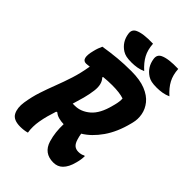

<svg xmlns="http://www.w3.org/2000/svg" viewBox="-272 -1050 1185 1185"><g transform="rotate(45 321.0 -457.0)"><path d="M341 -934Q344 -884 363.5 -847.5Q383 -811 422 -776Q400 -766 376.5 -762Q353 -758 328 -758Q300 -758 282 -762Q264 -766 250 -775Q199 -808 190 -870Q185 -903 212 -917Q252 -937 341 -934ZM561 -934Q564 -884 583.5 -847.5Q603 -811 642 -776Q620 -766 596.5 -762Q573 -758 548 -758Q520 -758 502 -762Q484 -766 470 -775Q419 -808 410 -870Q405 -903 432 -917Q472 -937 561 -934ZM183 0Q170 4 154.5 6Q139 8 124 8Q63 8 45 -27Q27 -62 35 -115Q44 -173 61 -224.5Q78 -276 98 -327.5Q118 -379 136 -435Q154 -491 165 -558Q155 -557 147.5 -556Q140 -555 135 -555Q90 -555 113 -643Q117 -660 122 -673.5Q127 -687 133 -700Q195 -710 249.5 -715Q304 -720 367 -720Q442 -720 491 -700Q540 -680 566 -647.5Q592 -615 599 -577Q606 -539 597 -503L594 -491Q570 -395 523.5 -328.5Q477 -262 420 -228Q423 -207 429 -188Q437 -160 451 -148Q465 -136 487 -136Q511 -136 528 -146H534Q534 -117 525 -84Q518 -56 508 -36.5Q498 -17 485 -4Q461 20 424 20Q342 20 318 -58Q308 -92 304.5 -124Q301 -156 302 -193Q300 -193 298 -193Q281 -193 259 -198.5Q237 -204 223 -217L215 -215Q205 -185 197 -155.5Q189 -126 184 -96Q180 -73 179.5 -48Q179 -23 183 0ZM289 -473Q284 -435 274 -397.5Q264 -360 252 -322Q259 -322 270 -322Q323 -322 368.5 -361Q414 -400 436 -488L440 -503Q449 -538 447 -562Q409 -575 345 -575Q326 -575 306.5 -574Q287 -573 269 -571L266 -566Q297 -534 289 -473Z"/></g></svg>

Font: Recursive Sn Csl St XBd
Style: Italic
Weight: 800
Italic angle: -15°
Version: Version 1.079;hotconv 1.0.112;makeotfexe 2.5.65598; ttfautoh